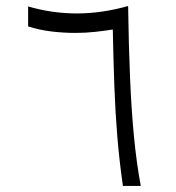

<svg xmlns="http://www.w3.org/2000/svg" viewBox="-20 -610 577 630"><path d="M383.3 0Q371.6 -81.1 365 -161.1Q358.4 -241.2 355.2 -327.4Q352.1 -413.6 350.1 -513.2Q322.3 -508.8 291.7 -505.4Q261.2 -502 226.6 -502Q188 -502 148.2 -506.8Q108.4 -511.7 72.3 -523.4V-588.9Q112.8 -577.1 152.6 -571.5Q192.4 -565.9 231.4 -565.9Q274.9 -565.9 317.1 -572.3Q359.4 -578.6 400.4 -590.3Q402.3 -460 406.7 -355.2Q411.1 -250.5 419.4 -163.6Q427.7 -76.7 441.9 0Z"/></svg>

Font: Vazir Thin
Style: Thin
Weight: 100
Designer: Saber Rastikerdar
Foundry: Saber Rastikerdar
Version: Version 30.0.0